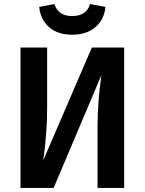

<svg xmlns="http://www.w3.org/2000/svg" viewBox="-20 -925 712 945"><path d="M173 -891 248 -905Q266 -846 335 -846Q406 -846 423 -905L499 -891Q493 -828 449 -791Q405 -754 335 -754Q265 -754 222 -791Q179 -828 173 -891ZM591 -691V0H460V-294Q460 -422 479 -555L244 0H81V-691H212V-394Q212 -269 193 -136L432 -691Z"/></svg>

Font: FiraGO Medium
Style: Regular
Weight: 500
Designer: bBox Type
Foundry: bBox Type GmbH
Version: Version 1.001;PS 001.001;hotconv 1.0.88;makeotf.lib2.5.64775